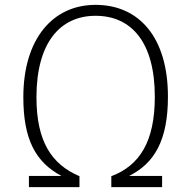

<svg xmlns="http://www.w3.org/2000/svg" viewBox="-20 -770 786 790"><path d="M373 -750C198 -750 76 -611 76 -370C76 -197 126 -103 233 -46H99V0H307V-45C192 -94 130 -188 130 -370C130 -595 228 -705 373 -705C521 -705 617 -596 617 -372C617 -188 555 -89 438 -45V0H647V-46H511C615 -98 671 -192 671 -372C671 -618 551 -750 373 -750Z"/></svg>

Font: Glow Sans SC Normal Light
Style: Regular
Weight: 300
Designer: Ryoko NISHIZUKA (kana, bopomofo & ideographs); Paul D. Hunt (Latin, Greek & Cyrillic); Sandoll Communications, Soo-young
Version: Version 0.93